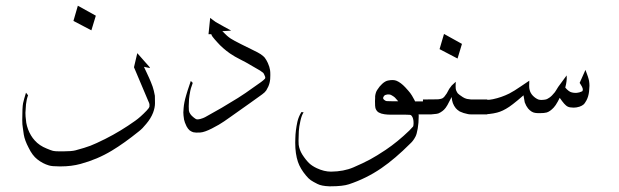

<svg xmlns="http://www.w3.org/2000/svg" viewBox="-20 -404 2185 678"><path d="M318.4 -348.6 302.7 -296.9 239.3 -330.1 254.9 -383.8ZM464.8 -216.3 494.1 -183.1Q500 -175.8 505.4 -170.4Q508.8 -167 509.8 -163.6L488.3 -168Q490.7 -162.6 497.6 -148.2Q504.4 -133.8 506.3 -129.4Q508.3 -125 512.7 -114.5Q517.1 -104 519 -98.1Q521 -92.3 523.2 -83.5Q525.4 -74.7 526.9 -65.9Q527.3 -60.1 527.3 -39.6Q527.3 -23.9 520.5 -5.9Q512.7 14.2 496.6 33.2Q483.4 49.8 470.7 59.6Q418 102.1 375 127.9Q324.2 158.7 264.6 174.8Q232.4 183.6 194.8 183.6H189.9Q163.6 183.6 152.8 180.2Q130.9 173.8 111.8 158.7Q94.2 145 81.1 117.7Q67.4 91.8 64 71.3Q62 56.6 60.5 46.4Q58.6 36.6 58.6 20Q58.6 -24.9 61.5 -39.6Q64.9 -54.7 71.8 -76.7L79.1 -67.4Q73.7 -53.2 71.8 -35.6Q69.8 -12.2 69.8 -5.4Q69.8 2.9 70.3 7.3Q71.3 19 72.8 29.8Q74.7 40.5 79.1 52.7Q87.9 75.7 102.5 91.8Q119.1 110.4 145 120.6Q160.2 127 167 128.7Q173.8 130.4 188.5 130.4H205.1Q232.4 130.4 246.1 127Q280.8 117.7 299.3 110.6Q317.9 103.5 353 85.9Q406.2 59.1 457.5 22.5Q475.6 9.8 497.6 -13.2Q506.3 -22 507.8 -27.8V-35.6Q507.8 -38.6 502.9 -48.8L459.5 -151.4L453.1 -166.5Z M765.1 -293.9Q773.4 -285.2 781.7 -277.8Q793.9 -267.1 808.6 -259.8Q824.7 -251 868.7 -229.5Q895 -216.8 900.9 -212.4Q912.1 -204.1 914.6 -200.7Q920.9 -192.4 925.8 -181.6Q932.1 -167.5 933.6 -156.7Q934.6 -150.9 934.6 -139.2Q934.6 -128.9 934.1 -124.5Q933.1 -115.7 931.6 -110.4Q928.7 -98.6 920.4 -85Q916 -78.1 905.8 -70.8Q892.1 -61 863.3 -40.3Q834.5 -19.5 814 -5.4Q807.1 -0.5 792.5 9.8Q777.8 20 771.2 24.7Q764.6 29.3 752.7 36.4Q740.7 43.5 728 49.8Q715.3 56.2 705.6 59.6Q694.8 63.5 686.5 64Q669.9 64.9 662.6 63Q657.2 61.5 649.9 56.6Q643.6 51.3 638.7 42Q631.8 27.8 629.9 18.1Q627.4 2.4 627.4 -6.8Q627.4 -11.7 628.4 -22.5Q629.9 -42 637.2 -66.9Q640.1 -78.1 653.8 -118.2L660.6 -111.3Q660.2 -109.4 658.7 -105.5Q653.3 -90.8 651.9 -83Q648.4 -64.5 647.5 -53.7Q646.5 -37.1 646.5 -28.8Q646.5 -18.6 647 -13.7Q647.5 -7.8 652.3 -1Q656.2 4.9 665 11.7Q671.9 17.6 676.8 17.6Q681.6 17.6 687.5 16.1Q697.8 13.2 704.1 9.8Q762.7 -22 820.3 -58.1Q835 -67.4 847.4 -75.9Q859.9 -84.5 875.5 -95.7Q891.1 -106.9 901.9 -114.3Q911.6 -121.6 915 -125.5Q918.5 -128.9 915 -136.2Q911.6 -145 909.2 -147Q906.7 -149.4 898.4 -154.8Q895.5 -156.7 848.6 -183.6Q841.3 -187.5 829.8 -193.4Q818.4 -199.2 809.8 -204.1Q801.3 -209 792 -215.3Q765.6 -233.9 747.6 -254.4Q736.8 -266.1 730.5 -274.4Q727.1 -279.3 726.1 -283.2H716.3L722.2 -340.8Q724.6 -339.4 731.2 -334Q737.8 -328.6 741.7 -326.2Q753.9 -318.8 771 -309.8Q788.1 -300.8 796.4 -295.9Z M1386.2 -46.4Q1377.9 -56.2 1374.5 -59.6Q1369.6 -64 1362.3 -67.9Q1356.9 -71.3 1347.2 -70.3Q1339.4 -69.3 1336.4 -65.4Q1334 -62.5 1333 -59.1Q1332.5 -56.6 1334 -54.2Q1336.9 -50.8 1340.3 -48.8Q1343.8 -46.9 1346.7 -46.9Q1354 -46.4 1366.7 -46.4ZM1458 0Q1458.5 1 1458.5 2.9V7.3Q1458.5 29.8 1455.1 49.8Q1451.7 69.8 1447.3 78.1Q1439.5 93.3 1428.7 103Q1375 156.7 1326.7 189.9Q1273.9 226.1 1212.4 246.6Q1190.4 253.9 1147.5 253.9H1142.6Q1115.2 252.9 1101.1 245.6Q1085.4 237.8 1077.6 232.4Q1069.8 227.1 1060.5 215.8Q1040.5 191.9 1032.2 168Q1022.5 139.2 1022.5 100.1Q1022.5 97.7 1022.7 92.3Q1022.9 86.9 1022.9 84Q1023.4 57.1 1030.3 25.4Q1034.2 8.3 1044.4 -8.3L1052.2 -7.3Q1045.4 2 1040.8 22.9Q1036.1 43.9 1035.2 59.1Q1034.2 80.6 1034.2 92.8Q1034.2 104.5 1034.7 106.9Q1037.1 125 1047.4 141.6Q1059.6 160.6 1071.8 172.4Q1082 182.1 1098.6 189.9Q1124.5 202.1 1148.9 202.1Q1193.8 201.7 1228 187Q1264.2 171.4 1287.1 158.9Q1310.1 146.5 1342.3 125Q1384.3 96.7 1425.3 57.1Q1436 46.4 1438.5 43Q1439.5 41.5 1439.9 38.1Q1440.4 34.7 1440.4 31.7Q1440.4 28.8 1440.2 25.6Q1439.9 22.5 1439.9 22Q1438.5 9.3 1431.6 2.9Q1429.7 1 1413.1 1H1391.1H1361.8Q1348.1 1 1337.9 -0.5Q1326.2 -2 1317.4 -6.8Q1309.1 -11.7 1305.7 -22.5Q1304.2 -26.9 1304.2 -46.9Q1304.2 -51.8 1304.7 -58.1V-64.5Q1306.6 -78.6 1312 -86.4Q1320.3 -99.6 1329.6 -107.9Q1340.3 -117.7 1350.1 -119.6Q1369.1 -123.5 1380.4 -118.7Q1395.5 -112.3 1411.1 -95.7Q1423.3 -82.5 1428.7 -75.4Q1434.1 -68.4 1441.9 -53.7Q1442.4 -52.7 1443.1 -51.5Q1443.8 -50.3 1444.1 -49.6Q1444.3 -48.8 1444.8 -47.9Q1445.3 -46.9 1445.8 -45.9H1488.3V0Z M1700.7 -52.7V0H1645.5Q1637.7 0 1632.8 -1Q1632.8 -1 1617.2 -4.9Q1605 -9.3 1603.5 -10.3Q1594.2 -16.1 1589.4 -22Q1583 -29.8 1579.1 -40Q1576.2 -48.3 1574.7 -61.5Q1572.8 -58.6 1569.8 -51.8Q1564.9 -41.5 1560.1 -33.2Q1553.7 -22 1547.9 -16.6Q1543 -11.7 1535.6 -7.3Q1527.8 -2.4 1521.5 -2Q1509.3 -0.5 1502 0H1473.6V-52.7Q1505.4 -52.7 1523.4 -53.2Q1529.3 -53.2 1535.6 -54.7Q1541 -55.7 1544.4 -58.1Q1544.9 -58.6 1546.1 -59.8Q1547.4 -61 1548.3 -61.8Q1549.3 -62.5 1549.8 -63.5Q1556.2 -72.3 1557.6 -74.2Q1559.6 -77.6 1562 -82.3Q1564.5 -86.9 1566.4 -90.3Q1572.3 -99.1 1575.2 -102.1Q1576.7 -104 1589.4 -115.2Q1588.9 -108.4 1588.9 -100.6Q1588.9 -90.3 1590.3 -85.9Q1593.8 -77.6 1596.7 -74.2Q1600.1 -70.3 1614.3 -61Q1621.1 -56.6 1628.9 -54.7Q1633.3 -53.7 1643.6 -52.7ZM1611.3 -249 1595.7 -197.3 1532.2 -230.5 1547.9 -284.2Z M2047.4 -157.2Q2058.1 -129.9 2060.1 -118.2Q2061.5 -109.4 2061.5 -101.1Q2061.5 -95.2 2060.1 -80.6Q2058.1 -63 2050.8 -49.3Q2044.9 -39.1 2042 -36.1Q2035.6 -30.3 2026.4 -27.3Q2015.6 -23.9 2005.9 -23.9Q2002.9 -23.9 1993.2 -24.9Q1983.9 -26.4 1977.5 -32.7Q1972.7 -36.6 1964.8 -47.1Q1957 -57.6 1956.5 -58.6Q1952.1 -49.8 1949.7 -45.4Q1941.9 -31.2 1935.5 -24.4Q1922.4 -10.3 1910.6 -6.8Q1901.9 -4.4 1885.7 -4.4Q1874.5 -4.4 1869.6 -5.4Q1856.4 -7.3 1844.7 -21Q1837.9 -29.3 1833 -42.5Q1832.5 -43.9 1828.6 -67.4Q1815.4 -55.7 1808.6 -50.3Q1789.1 -34.2 1778.3 -26.9Q1754.9 -11.2 1734.9 -6.3Q1710.4 0 1677.2 0V-51.8Q1681.2 -51.8 1688 -51.5Q1694.8 -51.3 1697.8 -51.3Q1709.5 -51.3 1720.7 -53.7Q1751 -60.1 1778.3 -73.7Q1795.4 -82.5 1819.1 -98.9Q1842.8 -115.2 1849.1 -119.1Q1849.1 -115.7 1848.9 -109.6Q1848.6 -103.5 1848.6 -101.1Q1848.6 -92.3 1850.1 -87.4Q1852.5 -75.7 1861.8 -65.9Q1871.1 -56.6 1880.9 -52.7Q1889.2 -49.8 1904.3 -52.2Q1912.1 -53.2 1919.9 -59.1Q1928.7 -64.9 1939.5 -78.6Q1942.4 -82.5 1945.6 -88.1Q1948.7 -93.8 1951.2 -97.2L1981 -137.7Q1981.9 -126 1980.5 -116.7Q1979.5 -107.9 1976.1 -94.7Q1978 -92.3 1982.4 -87.9Q1988.8 -82 1993.7 -79.6Q2003.9 -75.2 2017.1 -76.2Q2025.4 -76.7 2035.6 -81.5Q2038.1 -83 2038.1 -88.4Q2038.1 -91.8 2034.7 -98.6Q2033.2 -101.6 2030.5 -105.7Q2027.8 -109.9 2026.9 -111.3Z"/></svg>

Font: LaylaThuluth
Style: Regular
Weight: 400
Version: Version 2.0